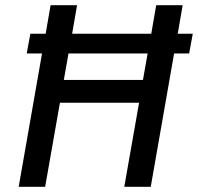

<svg xmlns="http://www.w3.org/2000/svg" viewBox="-20 -720 763 740"><path d="M709 -514H651L561 0H459L516 -324H211L154 0H52L142 -514H83L97 -590H156L175 -700H277L258 -590H563L582 -700H684L665 -590H723ZM549 -514H244L226 -412H531Z"/></svg>

Font: Niramit Medium
Style: Italic
Weight: 500
Italic angle: -10°
Designer: Katatrad Aksorn Co.,Ltd.
Foundry: Cadson Demak Co.,Ltd.
Version: Version 1.000; ttfautohint (v1.6)